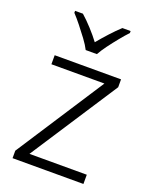

<svg xmlns="http://www.w3.org/2000/svg" viewBox="-143 -842 723 919"><g transform="rotate(20 218.0 -382.5)"><path d="M398 0H37V-38L328 -486H58V-532H396V-492L106 -47H398ZM360 -755Q342 -736 320 -709Q298 -682 278 -655Q258 -628 246 -606H189Q178 -628 158 -655Q138 -682 116.5 -709Q95 -736 77 -755V-765H117Q143 -742 169.5 -713Q196 -684 217 -656Q240 -684 266.5 -713Q293 -742 318 -765H360Z"/></g></svg>

Font: Noto Sans Display Light
Style: Regular
Weight: 300
Designer: Monotype Design Team
Foundry: Monotype Imaging Inc.
Version: Version 2.003